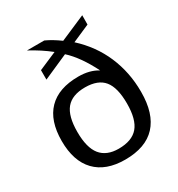

<svg xmlns="http://www.w3.org/2000/svg" viewBox="-177 -855 911 981"><g transform="rotate(-30 278.0 -364.5)"><path d="M276.4 9.8Q163.1 9.8 102.5 -53.2Q42 -116.2 42 -234.9Q42 -354 102.5 -416Q163.1 -478 279.8 -478Q346.7 -478 392.6 -449.2Q339.4 -555.2 278.3 -610.8L131.3 -545.9V-601.6L237.8 -647.5Q184.6 -689.9 119.6 -724.6H221.7Q260.7 -707 304.7 -674.8L454.1 -739.3L453.6 -684.6L350.6 -639.6Q434.1 -563.5 476.6 -464.4Q519 -365.2 519 -252V-249Q519 -121.6 458.3 -55.9Q397.5 9.8 276.4 9.8ZM426.8 -234.9Q426.8 -328.6 392.3 -370.8Q357.9 -413.1 281.7 -413.1Q205.1 -413.1 169.7 -370.6Q134.3 -328.1 134.3 -234.9Q134.3 -142.1 169.4 -98.6Q204.6 -55.2 275.4 -55.2Q354 -55.2 390.4 -97.9Q426.8 -140.6 426.8 -234.9Z"/></g></svg>

Font: Arial
Style: Regular
Weight: 400
Designer: Steve Matteson
Foundry: Ascender Corporation
Version: Version 2.00.3